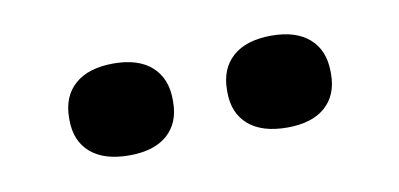

<svg xmlns="http://www.w3.org/2000/svg" viewBox="-30 -728 474 228"><g transform="rotate(-10 207.5 -614.5)"><path d="M49.8 -615.2Q49.8 -641.1 66.2 -655.5Q82.5 -669.9 112.8 -669.9Q142.6 -669.9 158.7 -655.5Q174.8 -641.1 174.8 -615.2V-612.8Q174.8 -587.4 158.7 -573.2Q142.6 -559.1 112.8 -559.1Q82.5 -559.1 66.2 -573.2Q49.8 -587.4 49.8 -612.8ZM240.2 -612.8V-615.2Q240.2 -641.1 256.6 -655.5Q272.9 -669.9 303.2 -669.9Q333 -669.9 349.1 -655.5Q365.2 -641.1 365.2 -615.2V-612.8Q365.2 -587.4 349.1 -573.2Q333 -559.1 303.2 -559.1Q272.9 -559.1 256.6 -573.2Q240.2 -587.4 240.2 -612.8Z"/></g></svg>

Font: LT Wave
Style: Regular
Weight: 400
Designer: Daniel Lyons
Version: Version 2.5 (Glyphs App)